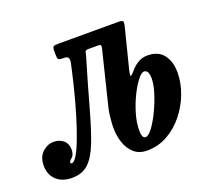

<svg xmlns="http://www.w3.org/2000/svg" viewBox="-128 -644 863 780"><g transform="rotate(-20 303.0 -254.0)"><path d="M295.5 -205.5 353.5 -441Q356 -452 353.5 -455Q351 -458 342 -458H303.5Q287.5 -458 286.8 -452.8Q286 -447.5 281.5 -432Q246 -312.5 222.8 -228.2Q199.5 -144 178.8 -91Q158 -38 130.8 -13.2Q103.5 11.5 60.5 11.5Q17.5 11.5 -7.2 -12Q-32 -35.5 -32 -74Q-32 -112 -10 -132Q12 -152 37.5 -152Q63 -152 80 -137.8Q97 -123.5 97 -98Q97 -75 85.2 -65.2Q73.5 -55.5 73.5 -49.5Q73.5 -45 79 -45Q90 -45 104 -69.5Q118 -94 133.2 -135.2Q148.5 -176.5 163.5 -227Q178.5 -277.5 191.5 -330Q204.5 -382.5 214.5 -428.5Q217.5 -445.5 213 -451.8Q208.5 -458 194 -458H190.5Q175 -458 171.2 -462.2Q167.5 -466.5 167.5 -483V-498.5Q167.5 -514 172.8 -517Q178 -520 192.5 -520H449Q469 -520 472 -515.5Q475 -511 471 -494.5L429 -328Q420.5 -294.5 426 -296.5Q431.5 -298.5 447 -317Q458.5 -330.5 476.5 -341Q494.5 -351.5 516 -351.5Q563.5 -351.5 586 -321.5Q608.5 -291.5 608.5 -245Q608.5 -200 591.5 -154.8Q574.5 -109.5 544.2 -71.8Q514 -34 473.2 -11.2Q432.5 11.5 385 11.5Q350.5 11.5 328.8 -7.8Q307 -27 296.8 -57.5Q286.5 -88 286.5 -123Q286.5 -138 289 -163.2Q291.5 -188.5 295.5 -205.5ZM381.5 -75Q381.5 -42 397.5 -42Q409.5 -42 427 -65.2Q444.5 -88.5 461.5 -123.8Q478.5 -159 490 -195.5Q501.5 -232 501.5 -258Q501.5 -274.5 496.8 -284.8Q492 -295 481 -295Q470.5 -295 454 -274.2Q437.5 -253.5 421 -220.2Q404.5 -187 393 -148.8Q381.5 -110.5 381.5 -75Z"/></g></svg>

Font: Besley* Condensed Medium
Style: Italic
Weight: 500
Width: 3
Italic angle: -13°
Designer: Owen Earl
Foundry: indestructible type*
Version: Version 3.000; ttfautohint (v1.8.3)